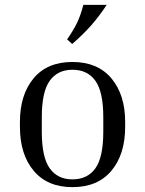

<svg xmlns="http://www.w3.org/2000/svg" viewBox="-20 -760 597 790"><path d="M495 -258V-238Q495 -125 438.5 -57.5Q382 10 278 10Q175 10 118.5 -57.5Q62 -125 62 -238V-258Q62 -370 118 -437.5Q174 -505 278 -505Q382 -505 438.5 -437.5Q495 -370 495 -258ZM405 -278Q405 -382 372.5 -427.5Q340 -473 278 -473Q217 -473 184.5 -427.5Q152 -382 152 -278V-218Q152 -113 184.5 -67.5Q217 -22 278 -22Q340 -22 372.5 -67.5Q405 -113 405 -218ZM277 -579 256 -598Q280 -632 295.5 -663Q311 -694 323 -740H419Q389 -694 355.5 -656Q322 -618 277 -579Z"/></svg>

Font: Inria Serif
Style: Regular
Weight: 400
Designer: Black Foundry Team
Foundry: Black Foundry
Version: Version 1.000; ttfautohint (v1.8.3)